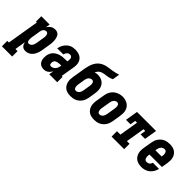

<svg xmlns="http://www.w3.org/2000/svg" viewBox="40 -1702 2874 2874"><g transform="rotate(45 1477.5 -265.0)"><path d="M-45 205V91H-11L73 -416H54V-530H230L219 -465Q229 -481 243 -495Q257 -509 273 -519Q289 -529 307.5 -533.5Q326 -538 344 -538Q362 -538 379.5 -532.5Q397 -527 410 -515Q423 -503 430.5 -487Q438 -471 442.5 -453.5Q447 -436 448.5 -417.5Q450 -399 450 -380.5Q450 -362 447.5 -343Q445 -324 442 -305L421 -175Q417 -154 411 -132.5Q405 -111 394.5 -90Q384 -69 369.5 -50.5Q355 -32 336 -18.5Q317 -5 295 1.5Q273 8 251 8Q232 8 214.5 2Q197 -4 185 -17Q173 -30 166 -46.5Q159 -63 155 -81L127 91H172V205ZM210 -106Q226 -106 240 -114.5Q254 -123 263.5 -136Q273 -149 278 -164Q283 -179 286 -194L307 -324Q309 -335 310 -345.5Q311 -356 310.5 -366.5Q310 -377 308 -387Q306 -397 301 -405.5Q296 -414 287 -419Q278 -424 267 -424Q254 -424 241.5 -418Q229 -412 220 -401Q211 -390 206.5 -377.5Q202 -365 200 -352L179 -222Q177 -213 176 -204.5Q175 -196 174.5 -187Q174 -178 174 -169.5Q174 -161 174.5 -152.5Q175 -144 177 -136Q179 -128 183 -121Q187 -114 194.5 -110Q202 -106 210 -106Z M643 8Q622 8 601.5 3Q581 -2 565 -14.5Q549 -27 539 -44.5Q529 -62 524.5 -82Q520 -102 520 -123.5Q520 -145 523 -166Q528 -192 538.5 -217Q549 -242 568.5 -261.5Q588 -281 612.5 -294Q637 -307 663 -314.5Q689 -322 715 -324.5Q741 -327 767 -327H806L810 -349Q812 -363 812 -377Q812 -391 807 -403Q802 -415 790.5 -422Q779 -429 765 -429Q752 -429 739 -424Q726 -419 716 -408.5Q706 -398 700 -385.5Q694 -373 692 -359H561Q566 -383 575 -406Q584 -429 598 -450Q612 -471 630.5 -488.5Q649 -506 671.5 -517.5Q694 -529 718 -533.5Q742 -538 765 -538Q793 -538 820 -533Q847 -528 869.5 -516Q892 -504 909 -484Q926 -464 934 -439Q942 -414 942.5 -386.5Q943 -359 938 -331L902 -114H921V0H752L764 -73Q754 -56 741.5 -41Q729 -26 713.5 -14.5Q698 -3 679.5 2.5Q661 8 643 8ZM685 -101Q704 -101 722.5 -109.5Q741 -118 754.5 -133.5Q768 -149 775.5 -167.5Q783 -186 786 -205L788 -219H767Q756 -219 745 -218Q734 -217 723 -215Q712 -213 700.5 -209.5Q689 -206 679 -199.5Q669 -193 663 -183Q657 -173 655 -162Q654 -155 654 -148Q654 -141 654.5 -134.5Q655 -128 656.5 -121.5Q658 -115 661.5 -110Q665 -105 671.5 -103Q678 -101 685 -101Z M1206 8Q1177 8 1148 2Q1119 -4 1096 -19.5Q1073 -35 1057.5 -58Q1042 -81 1034.5 -108.5Q1027 -136 1027.5 -165.5Q1028 -195 1033 -225L1050 -326Q1053 -345 1056 -364.5Q1059 -384 1062 -403Q1067 -432 1073 -461.5Q1079 -491 1088.5 -520Q1098 -549 1113.5 -576.5Q1129 -604 1151 -626.5Q1173 -649 1201.5 -664Q1230 -679 1259.5 -687Q1289 -695 1318.5 -698.5Q1348 -702 1378 -707Q1408 -712 1438 -718.5Q1468 -725 1497 -735L1478 -621Q1461 -612 1442.5 -606Q1424 -600 1405.5 -596Q1387 -592 1368.5 -590Q1350 -588 1331.5 -585Q1313 -582 1294.5 -576Q1276 -570 1259.5 -559Q1243 -548 1231.5 -531.5Q1220 -515 1213 -497Q1227 -505 1242 -507.5Q1257 -510 1272 -510Q1301 -510 1328.5 -502.5Q1356 -495 1378 -479.5Q1400 -464 1415 -441Q1430 -418 1436.5 -391Q1443 -364 1442.5 -335Q1442 -306 1437 -277L1421 -175Q1416 -151 1408 -126.5Q1400 -102 1385 -80Q1370 -58 1349.5 -40Q1329 -22 1305 -11Q1281 0 1256 4Q1231 8 1206 8ZM1209 -106Q1224 -106 1239 -114Q1254 -122 1263.5 -135.5Q1273 -149 1278 -164Q1283 -179 1286 -194L1302 -296Q1304 -306 1305 -316.5Q1306 -327 1306 -338Q1306 -349 1304 -359Q1302 -369 1297 -377.5Q1292 -386 1283 -391Q1274 -396 1264 -396Q1249 -396 1234.5 -389.5Q1220 -383 1210 -371.5Q1200 -360 1194.5 -345.5Q1189 -331 1186 -317L1168 -206Q1166 -195 1165 -184.5Q1164 -174 1164.5 -163.5Q1165 -153 1167.5 -143Q1170 -133 1175 -124Q1180 -115 1189 -110.5Q1198 -106 1209 -106Z M1706 8Q1677 8 1648 2Q1619 -4 1596 -19.5Q1573 -35 1557.5 -58Q1542 -81 1534.5 -108.5Q1527 -136 1527.5 -165.5Q1528 -195 1533 -225L1555 -355Q1559 -380 1567.5 -404Q1576 -428 1590.5 -450.5Q1605 -473 1626 -490.5Q1647 -508 1671 -519Q1695 -530 1720 -535.5Q1745 -541 1770 -541Q1800 -541 1827.5 -533Q1855 -525 1878.5 -510Q1902 -495 1918 -472Q1934 -449 1941 -421.5Q1948 -394 1947.5 -364.5Q1947 -335 1942 -305L1921 -175Q1916 -151 1908 -126.5Q1900 -102 1885 -80Q1870 -58 1849.5 -40Q1829 -22 1805 -11Q1781 0 1756 4Q1731 8 1706 8ZM1709 -106Q1724 -106 1739 -114Q1754 -122 1763.5 -135.5Q1773 -149 1778 -164Q1783 -179 1786 -194L1807 -324Q1809 -335 1810 -346Q1811 -357 1810.5 -367.5Q1810 -378 1808 -388Q1806 -398 1800.5 -406.5Q1795 -415 1785.5 -419.5Q1776 -424 1765 -424Q1750 -424 1735.5 -415.5Q1721 -407 1711.5 -394Q1702 -381 1697 -366Q1692 -351 1690 -336L1668 -206Q1666 -195 1665 -184.5Q1664 -174 1664.5 -163.5Q1665 -153 1667.5 -143Q1670 -133 1675 -124Q1680 -115 1689 -110.5Q1698 -106 1709 -106Z M2072 0V-114H2144L2194 -416H2156L2142 -330H2047L2080 -530H2483L2450 -330H2355L2369 -416H2332L2282 -114H2338V0Z M2710 8Q2680 8 2651.5 2Q2623 -4 2599 -19Q2575 -34 2559 -57Q2543 -80 2535 -107.5Q2527 -135 2527.5 -165Q2528 -195 2533 -225L2555 -355Q2559 -379 2567 -403.5Q2575 -428 2590 -450Q2605 -472 2625.5 -490Q2646 -508 2670 -519Q2694 -530 2719.5 -534Q2745 -538 2769 -538Q2799 -538 2827.5 -532Q2856 -526 2879 -510.5Q2902 -495 2918 -472Q2934 -449 2941 -421.5Q2948 -394 2947.5 -364.5Q2947 -335 2942 -305L2926 -211H2662V-207Q2660 -195 2659 -183.5Q2658 -172 2659 -160.5Q2660 -149 2663 -138.5Q2666 -128 2672 -119Q2678 -110 2688.5 -105.5Q2699 -101 2710 -101Q2723 -101 2735.5 -104.5Q2748 -108 2758.5 -116Q2769 -124 2775.5 -135.5Q2782 -147 2785 -160H2916Q2908 -125 2889.5 -93Q2871 -61 2842.5 -37Q2814 -13 2779.5 -2.5Q2745 8 2710 8ZM2680 -319H2813V-323Q2815 -335 2816 -346.5Q2817 -358 2816.5 -369Q2816 -380 2813 -391Q2810 -402 2804 -411Q2798 -420 2788 -424.5Q2778 -429 2767 -429Q2750 -429 2734 -421Q2718 -413 2707.5 -399Q2697 -385 2691.5 -369Q2686 -353 2683 -337Z"/></g></svg>

Font: Iosevka Curly Slab HvObl
Style: Regular
Weight: 900
Italic angle: -9°
Monospace: yes
Designer: Belleve Invis
Foundry: Belleve Invis
Version: Version 11.1.0; ttfautohint (v1.8.3)